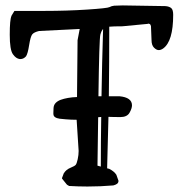

<svg xmlns="http://www.w3.org/2000/svg" viewBox="-20 -679 667 701"><path d="M339.4 -327.6C341.3 -467.9 343.7 -543 346.4 -552.7C349.2 -562.5 352.5 -569.3 356.4 -573.2C353.8 -491.5 351.9 -409.7 350.6 -327.6ZM338.4 -251C342.6 -251.6 346.4 -252 349.6 -252C348.6 -191.7 348.1 -131.3 348.1 -70.8L335.9 -74.2ZM267.1 -127.9C267.1 -118.2 266 -108.1 263.7 -97.7C261.4 -87.2 259 -80.5 256.6 -77.4C254.2 -74.3 247.7 -70.6 237.3 -66.4C226.9 -62.2 218.9 -55.7 213.4 -46.9L212.9 -46.4L206.5 -29.3V-26.9L220.7 -9.3C223.6 -5 227.5 -2 232.4 0C254.6 1.3 276.9 2 299.3 2C330.6 2 362 0.7 393.6 -2C399.1 -3.3 403.6 -5.2 407.2 -7.8C410.8 -10.4 412.6 -14.2 412.6 -19L404.8 -41C399.3 -49.5 390.6 -56.6 378.9 -62.5L371.1 -64.5C373 -127 374.7 -189.6 376 -252.4C379.2 -252.4 383.1 -252.3 387.7 -252C392.3 -251.6 402.8 -251.5 419.2 -251.5C435.6 -251.5 446.9 -256.8 452.9 -267.3C458.9 -277.9 461.9 -286.9 461.9 -294.4C461.9 -313.6 446.6 -324.7 416 -327.6H377.4C378.4 -411.9 378.9 -496.6 378.9 -581.5C388.3 -582.5 404.3 -583 426.8 -583L519 -591.8L521 -592.8C524.3 -592.4 526.5 -591.7 527.8 -590.6C529.1 -589.4 530.3 -587.1 531.2 -583.5L533.2 -533.2C533.2 -520.5 536.2 -511.1 542.2 -505.1C548.3 -499.1 554 -496.1 559.3 -496.1C564.7 -496.1 570.1 -498 575.7 -502C600.1 -519.5 612.3 -560.5 612.3 -625C612.3 -637 610 -645.1 605.5 -649.2C600.9 -653.2 593.9 -655.8 584.5 -656.7L428.2 -659.2L397 -658.2C390.5 -657.6 384.8 -655.8 379.9 -653.1C375 -650.3 347.6 -647.3 297.6 -644C247.6 -640.8 196.8 -639.2 145 -639.2H32.7L22 -621.6V-621.1C17.7 -612 15.6 -589 15.6 -552.2C15.6 -515.5 19.4 -491.7 27.1 -481C34.7 -470.2 43.1 -464.4 52.2 -463.4H54.7C62.2 -463.4 68.8 -466.6 74.7 -473.1L75.2 -473.6C79.4 -480.1 83.2 -493.7 86.4 -514.4C89.7 -535.1 93.4 -548.1 97.7 -553.5C101.9 -558.8 110.4 -563 123 -565.9L271 -573.2L263.2 -532.2L261.2 -324.7C249.5 -324.4 238.6 -323.3 228.5 -321.5C218.4 -319.7 209.6 -317.5 201.9 -314.7C194.3 -311.9 188.1 -308.1 183.3 -303.2C178.6 -298.3 176 -292.2 175.5 -284.9C175 -277.6 174.8 -271.1 174.8 -265.4C174.8 -259.7 176.1 -255.6 178.7 -253.2C181.3 -250.7 184.4 -248.9 188 -247.8C191.6 -246.7 194.7 -245.9 197.5 -245.6C200.3 -245.3 207.8 -244.5 220.2 -243.4C232.6 -242.3 245.8 -241.7 259.8 -241.7Z"/></svg>

Font: Drukaatie burti
Style: Regular
Weight: 400
Version: Version 0.14.4